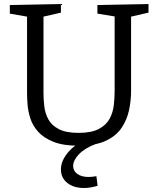

<svg xmlns="http://www.w3.org/2000/svg" viewBox="-20 -718 789 958"><path d="M466 -693 721 -698V-655L634 -635V-264Q634 -217 624 -169Q614 -121 587 -80.5Q560 -40 508 -15.5Q456 9 371 9Q295 9 246.5 -10.5Q198 -30 170.5 -60.5Q143 -91 131.5 -127Q120 -163 117.5 -196.5Q115 -230 115 -253V-635L29 -650V-693L284 -698V-655L197 -635V-253Q197 -222 201 -187.5Q205 -153 221 -123Q237 -93 273 -74Q309 -55 372 -55Q437 -55 474 -75Q511 -95 527.5 -126.5Q544 -158 548 -194.5Q552 -231 552 -264V-636L466 -650ZM399 220Q347 220 315.5 194.5Q284 169 284 127Q284 81 325.5 35.5Q367 -10 449 -38L459 0Q403 21 374 51.5Q345 82 345 110Q345 135 366 150Q387 165 422 165Q439 165 461 161L467 209Q431 220 399 220Z"/></svg>

Font: Bitter
Style: Regular
Weight: 400
Designer: Sol Matas, and Bitter project Authors
Foundry: Sol Matas
Version: Version 2.001